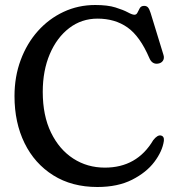

<svg xmlns="http://www.w3.org/2000/svg" viewBox="-20 -733 702 768"><path d="M635.5 -169.5Q629.5 -128 597.5 -85.5Q565.5 -43 508.2 -14Q451 15 369.5 15Q267.5 15 193 -31.8Q118.5 -78.5 78.2 -160.5Q38 -242.5 38 -348.5Q38 -426.5 62.8 -493Q87.5 -559.5 131.5 -608.8Q175.5 -658 234.2 -685.5Q293 -713 361 -713Q410.5 -713 441.8 -703.2Q473 -693.5 491 -683.8Q509 -674 517.5 -674Q526 -674 530 -682.8Q534 -691.5 539.2 -700.5Q544.5 -709.5 556.5 -709.5Q566.5 -709.5 572 -703.2Q577.5 -697 582.5 -681L634 -513Q638 -500 631.8 -490.2Q625.5 -480.5 612 -478.5Q588.5 -475 577.5 -500.5Q540 -588 490 -623.2Q440 -658.5 370 -658.5Q306.5 -658.5 257 -620.8Q207.5 -583 179.2 -516.8Q151 -450.5 151 -365.5Q151 -270.5 184 -202.8Q217 -135 273 -98.8Q329 -62.5 399.5 -62.5Q528 -62.5 593 -172.5Q610 -194 623.5 -191Q637.5 -188 635.5 -169.5Z"/></svg>

Font: Fraunces 72pt S100
Style: Regular
Weight: 400
Version: Version 1.000; ttfautohint (v1.8.3)